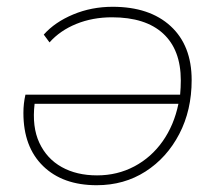

<svg xmlns="http://www.w3.org/2000/svg" viewBox="-20 -543 633 566"><path d="M312 -523Q421 -523 483 -466Q545 -409 545 -307Q545 -218 508.5 -148Q472 -78 409 -37.5Q346 3 265 3Q165 3 107 -53.5Q49 -110 49 -210Q49 -238 55 -264H511Q513 -285 513 -306Q513 -396 461 -444Q409 -492 310 -492Q253 -492 205 -472.5Q157 -453 126 -418L109 -441Q142 -478 196 -500.5Q250 -523 312 -523ZM506 -237H82Q74 -169 96 -122Q118 -75 162 -50.5Q206 -26 266 -26Q326 -26 376 -52.5Q426 -79 459.5 -126.5Q493 -174 506 -237Z"/></svg>

Font: Montserrat ExtraLight
Style: Italic
Weight: 200
Italic angle: -11.3°
Designer: Julieta Ulanovsky
Foundry: Julieta Ulanovsky
Version: Version 9.000; ttfautohint (v1.8.4.7-5d5b)